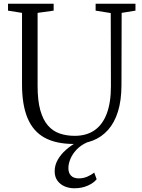

<svg xmlns="http://www.w3.org/2000/svg" viewBox="-20 -763 762 1029"><path d="M375 8.5Q280 8.5 218.8 -25.2Q157.5 -59 127.8 -129.8Q98 -200.5 98 -311V-694L23 -706V-743H267.5V-706L181.5 -694V-303Q181.5 -224 196 -172.2Q210.5 -120.5 237 -90.2Q263.5 -60 300 -47.5Q336.5 -35 380.5 -35Q443.5 -35 486.8 -65Q530 -95 552.2 -154.2Q574.5 -213.5 574.5 -301L573.5 -693L492.5 -706V-743H706V-706L632 -694L631 -305Q630.5 -223.5 612 -164.5Q593.5 -105.5 559.2 -67Q525 -28.5 478.2 -10Q431.5 8.5 375 8.5ZM378 246Q350.5 246 326.5 235.8Q302.5 225.5 287.8 205.2Q273 185 273 155Q273 122 289.8 92.8Q306.5 63.5 333.8 39.8Q361 16 391.5 -1L416.5 -5L448.5 -1Q412 15.5 389.8 39.5Q367.5 63.5 357 89.5Q346.5 115.5 346.5 138Q346.5 164 360.8 178.5Q375 193 402 193Q426 193 446.8 184.2Q467.5 175.5 485 162L498 197.5Q483.5 216.5 451.8 231.2Q420 246 378 246Z"/></svg>

Font: Merriweather 48pt Light
Style: Regular
Weight: 300
Version: Version 2.100